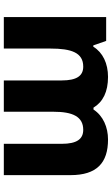

<svg xmlns="http://www.w3.org/2000/svg" viewBox="195 -794 599 1030"><g transform="rotate(90 495.0 -279.5)"><path d="M729 -559C663 -559 602 -533 568 -481H558C527 -532 473 -559 393 -559C321 -559 262 -531 231 -480H224L200 -549H72V0H241V-250C241 -363 263 -426 338 -426C388 -426 412 -390 412 -311V0H580V-267C580 -369 606 -426 677 -426C727 -426 752 -391 752 -311V0H920V-358C920 -499 854 -559 729 -559Z"/></g></svg>

Font: Noto Sans Bengali UI ExtraBold
Style: Regular
Weight: 800
Designer: Jelle Bosma - Monotype Design Team
Foundry: Monotype Imaging Inc.
Version: Version 2.003